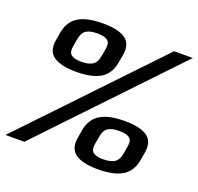

<svg xmlns="http://www.w3.org/2000/svg" viewBox="-139 -814 981 949"><g transform="rotate(20 352.0 -340.0)"><path d="M-18 0H81L722 -674H624ZM203 -412.5Q284.5 -412.5 329.5 -439.2Q374.5 -466 385 -527.5L392.5 -568Q403.5 -630 366 -656.5Q328.5 -683 246.5 -683Q165 -683 119.8 -656.2Q74.5 -629.5 63.5 -568L56.5 -527.5Q45.5 -466.5 83.5 -439.5Q121.5 -412.5 203 -412.5ZM210 -468Q172 -468 156.2 -481Q140.5 -494 146.5 -526.5L154 -569.5Q160 -602 179.8 -614.5Q199.5 -627 238 -627Q276 -627 292 -614.2Q308 -601.5 302.5 -569.5L294.5 -526.5Q289 -494 268.8 -481Q248.5 -468 210 -468ZM469.5 3.5Q551 3.5 596 -23.2Q641 -50 652 -111L659 -151.5Q670 -213.5 632.5 -240Q595 -266.5 513 -266.5Q431.5 -266.5 386.2 -239.8Q341 -213 330 -151.5L323 -111Q312 -50 350 -23.2Q388 3.5 469.5 3.5ZM476.5 -52Q438.5 -52 423 -64.8Q407.5 -77.5 413 -110L421 -153Q426.5 -185.5 446.2 -198.2Q466 -211 504.5 -211Q543 -211 559 -198.2Q575 -185.5 569 -153L561.5 -110Q555.5 -77.5 535.2 -64.8Q515 -52 476.5 -52Z"/></g></svg>

Font: Anybody UltraCondensed Thin SemiBold
Style: Italic
Weight: 600
Italic angle: -10°
Version: Version 1.111